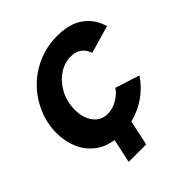

<svg xmlns="http://www.w3.org/2000/svg" viewBox="-182 -656 907 907"><g transform="rotate(-45 271.0 -203.0)"><path d="M160 127 186 7Q129 -2 91 -33Q53 -64 34 -110.5Q15 -157 15 -211Q15 -272 39 -330Q63 -388 106.5 -433.5Q150 -479 210 -506Q270 -533 342 -533Q426 -533 475.5 -496Q525 -459 541 -399L403 -359Q382 -419 318 -419Q276 -419 238.5 -393.5Q201 -368 177.5 -324.5Q154 -281 154 -226Q154 -172 180.5 -137.5Q207 -103 251 -103Q283 -103 314.5 -121Q346 -139 363 -165L485 -126Q455 -80 408 -46.5Q361 -13 304 1L277 127Z"/></g></svg>

Font: Raleway
Style: Bold Italic
Weight: 700
Italic angle: -12°
Designer: Matt McInerney, Pablo Impallari, Rodrigo Fuenzalida
Foundry: Matt McInerney, Pablo Impallari, Rodrigo Fuenzalida
Version: Version 4.101;RELEASE